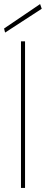

<svg xmlns="http://www.w3.org/2000/svg" viewBox="-32 -923 225 943"><path d="M71 0V-720H91V0ZM-7 -763 -12 -783 165 -903 173 -880Z"/></svg>

Font: DM Sans 12pt Thin
Style: Regular
Weight: 250
Version: Version 4.004;gftools[0.9.30]